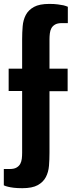

<svg xmlns="http://www.w3.org/2000/svg" viewBox="-23 -775 387 987"><path d="M231.4 10.7Q231.4 44.9 228.8 77.4Q226.1 109.9 212.6 135.5Q199.2 161.1 170.9 176.8Q142.6 192.4 91.8 192.4Q65.4 192.4 47.6 190.2Q29.8 188 18.6 185.1Q5.4 182.1 -3.4 177.7V93.8H27.3Q49.3 93.8 62 86.4Q74.7 79.1 81.1 67.4Q87.4 55.7 89.1 40.8Q90.8 25.9 90.8 10.3V-307.1H21.5V-421.9H90.8V-573.2Q90.8 -607.4 93.5 -639.9Q96.2 -672.4 109.6 -698Q123 -723.6 151.4 -739.3Q179.7 -754.9 230.5 -754.9Q256.3 -754.9 274.4 -752.4Q292.5 -750 303.7 -747.6Q316.9 -744.1 325.7 -740.2V-656.2H294.9Q272.9 -656.2 260.3 -648.9Q247.6 -641.6 241.2 -629.9Q234.9 -618.2 233.2 -603Q231.4 -587.9 231.4 -572.8V-421.9H324.7V-306.2H231.4Z"/></svg>

Font: Francois One
Style: Regular
Weight: 400
Designer: Vernon Adams
Foundry: vernon adams
Version: Version 1.000